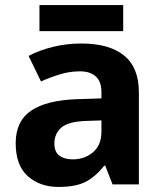

<svg xmlns="http://www.w3.org/2000/svg" viewBox="-20 -729 644 759"><path d="M302 -557Q412 -557 470.5 -509.5Q529 -462 529 -364V0H425L396 -74H392Q357 -30 318 -10Q279 10 211 10Q138 10 90 -32.5Q42 -75 42 -163Q42 -250 103 -291.5Q164 -333 286 -337L381 -340V-364Q381 -407 358.5 -427Q336 -447 296 -447Q256 -447 218 -435.5Q180 -424 142 -407L93 -508Q137 -531 190.5 -544Q244 -557 302 -557ZM323 -251Q251 -249 223 -225Q195 -201 195 -162Q195 -128 215 -113.5Q235 -99 267 -99Q315 -99 348 -127.5Q381 -156 381 -208V-253ZM467 -709V-606H136V-709Z"/></svg>

Font: Noto Sans Gurmukhi UI
Style: Bold
Weight: 700
Designer: Jelle Bosma - Monotype Design Team
Foundry: Monotype Imaging Inc.
Version: Version 2.004; ttfautohint (v1.8.4.7-5d5b)